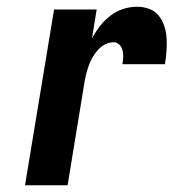

<svg xmlns="http://www.w3.org/2000/svg" viewBox="-20 -548 540 568"><path d="M54 0 140 -520H266L252 -434Q262 -453 275.5 -470.5Q289 -488 306.5 -501.5Q324 -515 344.5 -521.5Q365 -528 385 -528Q405 -528 422 -521.5Q439 -515 450 -501Q461 -487 466.5 -469.5Q472 -452 473 -433.5Q474 -415 472.5 -396Q471 -377 468 -358H342Q344 -368 344.5 -378.5Q345 -389 342.5 -399Q340 -409 333 -416Q326 -423 316 -423Q303 -423 290.5 -416.5Q278 -410 268.5 -399Q259 -388 252.5 -376Q246 -364 241.5 -351Q237 -338 234 -325Q231 -312 229 -299L180 0Z"/></svg>

Font: Iosevka Curly Extrabold
Style: Italic
Weight: 800
Italic angle: -9°
Monospace: yes
Designer: Belleve Invis
Foundry: Belleve Invis
Version: Version 22.1.2; ttfautohint (v1.8.4)